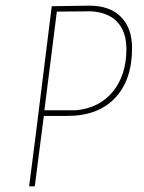

<svg xmlns="http://www.w3.org/2000/svg" viewBox="-20 -659 508 679"><path d="M296 -639Q368 -639 407.5 -599.5Q447 -560 447 -489Q447 -376 387 -312.5Q327 -249 217 -249H135L128 -195L103 0H83L108 -195L163 -637ZM301 -619 181 -618 137 -269H249Q332 -277 379.5 -335.5Q427 -394 427 -485Q427 -547 394.5 -581.5Q362 -616 301 -619Z"/></svg>

Font: Alegreya Sans SC Thin
Style: Italic
Weight: 100
Italic angle: -7°
Designer: Juan Pablo del Peral
Foundry: Huerta Tipografica
Version: Version 2.007